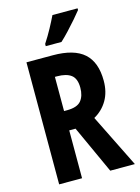

<svg xmlns="http://www.w3.org/2000/svg" viewBox="-137 -1009 790 1085"><g transform="rotate(-15 258.5 -467.0)"><path d="M224 -714Q348 -714 406.5 -661.5Q465 -609 465 -501Q465 -435 437 -387Q409 -339 359 -311L513 0H369L241 -280H204V0H70V-714ZM216 -593H204V-393H221Q281 -393 304 -421Q327 -449 327 -497Q327 -550 299 -571.5Q271 -593 216 -593ZM428 -924Q414 -906 390.5 -879Q367 -852 340.5 -823.5Q314 -795 291 -774H199V-787Q225 -827 245 -864Q265 -901 281 -934H428Z"/></g></svg>

Font: Noto Sans Gujarati ExtraCondensed
Style: Bold
Weight: 700
Width: 2
Designer: Jelle Bosma - Monotype Design Team, Universal Thirst
Foundry: Monotype Imaging Inc.
Version: Version 2.106; ttfautohint (v1.8.4.7-5d5b)